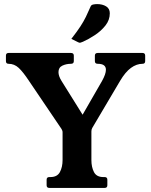

<svg xmlns="http://www.w3.org/2000/svg" viewBox="-20 -919 739 939"><path d="M677 -660Q690 -660 690 -647V-620Q690 -607 677 -607Q648 -607 620.5 -587Q593 -567 567 -523L431 -293Q427 -286 427 -276V-136Q427 -102 439.5 -77.5Q452 -53 486 -53H492Q505 -53 505 -40V-13Q505 0 492 0H221Q208 0 208 -13V-40Q208 -53 221 -53H226Q260 -53 273 -77.5Q286 -102 286 -136V-272Q286 -277 284.5 -280.5Q283 -284 281 -288L122 -523Q93 -567 71.5 -587Q50 -607 22 -607Q9 -607 9 -620V-647Q9 -660 22 -660H327Q341 -660 341 -647V-620Q341 -607 327 -607Q304 -607 285 -598Q266 -589 266 -566Q266 -557 269.5 -546.5Q273 -536 281 -523L384 -358L479 -523Q498 -557 498 -578Q498 -607 458 -607Q444 -607 444 -620V-647Q444 -660 458 -660ZM329 -729Q357 -765 373 -789.5Q389 -814 400 -836.5Q411 -859 423 -887Q426 -895 436 -897Q446 -899 455 -899Q481 -899 499 -888Q517 -877 517 -854Q517 -821 495.5 -794Q474 -767 443.5 -747Q413 -727 386 -715Q382 -714 378 -712Q374 -710 370 -710Q367 -710 361 -713Z"/></svg>

Font: Young Serif
Style: Regular
Weight: 400
Designer: Bastien Sozeau
Foundry: NBR — Bastien Sozeau
Version: Version 3.004; ttfautohint (v1.8.4.7-5d5b);gftools[0.9.33]